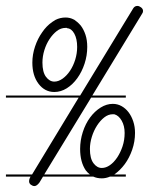

<svg xmlns="http://www.w3.org/2000/svg" viewBox="-20 -609 502 647"><path d="M240 -535Q246 -530 252 -523Q262 -510 268 -492Q274 -474 274 -451Q274 -422 265 -394.5Q256 -367 240.5 -345.5Q225 -324 205 -311.5Q185 -299 163 -299Q131 -299 110 -326.5Q89 -354 89 -398Q89 -425 98 -452Q107 -479 122 -500Q136 -521 156 -535L167 -542Q183 -550 201 -550Q216 -550 229 -543L231 -542ZM429 -581Q434 -589 443 -589Q449 -589 455.5 -584Q462 -579 462 -572Q462 -567 459 -563L291 -287H404V-280H287L129 -21H283Q275 -27 269 -35Q250 -63 250 -107Q250 -136 259 -164Q268 -192 283.5 -213Q299 -234 319 -246.5Q339 -259 360 -259Q376 -259 389.5 -251.5Q403 -244 413 -231Q423 -218 429 -200Q435 -182 435 -161Q435 -132 425.5 -104.5Q416 -77 400.5 -56Q385 -35 365 -21H364H404V-14H351Q337 -8 323 -8Q307 -8 294 -14H125L113 6Q104 18 96 18Q90 18 84 13.5Q78 9 78 2Q78 -3 80 -8L83 -14H0V-21H88L245 -280H0V-287H250ZM205 -515H201Q185 -515 171.5 -504.5Q158 -494 147 -477.5Q136 -461 129.5 -440Q123 -419 123 -398Q123 -366 135 -350Q147 -334 163 -334Q177 -334 191 -344Q205 -354 216 -370.5Q227 -387 233.5 -408Q240 -429 240 -451Q240 -478 230.5 -495.5Q221 -513 206 -514ZM360 -224Q345 -224 331.5 -213.5Q318 -203 307 -186Q296 -169 289.5 -148Q283 -127 283 -107Q283 -75 295 -59Q307 -43 323 -43Q337 -43 350.5 -52.5Q364 -62 375 -78.5Q386 -95 393 -116Q400 -137 400 -161Q400 -185 390 -202.5Q380 -220 365 -224Z"/></svg>

Font: Gruenewald VA 3. Klasse
Style: Regular
Weight: 400
Designer: Peter Wiegel
Foundry: Peter Wiegel, nach dem Schriftentwurf von Dr. H. Gr¸newald
Version: Version 0.007